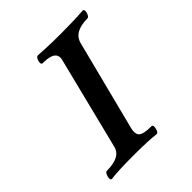

<svg xmlns="http://www.w3.org/2000/svg" viewBox="-131 -497 580 580"><g transform="rotate(-45 159.0 -207.0)"><path d="M16 4Q11 4 11 -3Q11 -10 14.5 -17Q18 -24 23 -24Q52 -24 69 -33Q86 -42 90 -61L163 -353Q167 -366 163 -374.5Q159 -383 147 -387Q135 -391 115 -391Q110 -391 110 -398Q110 -405 113.5 -411.5Q117 -418 122 -418Q137 -417 161 -416Q185 -415 218 -415Q240 -415 257.5 -415.5Q275 -416 289 -416.5Q303 -417 313 -418Q318 -418 318 -411.5Q318 -405 314.5 -398Q311 -391 306 -391Q278 -391 261 -381.5Q244 -372 239 -352L165 -62Q162 -48 165 -39.5Q168 -31 180 -27.5Q192 -24 213 -24Q218 -24 218 -17Q218 -10 215 -3Q212 4 207 4Q191 2 168 1Q145 0 112 0Q79 0 56 1Q33 2 16 4Z"/></g></svg>

Font: Junicode VF
Style: Italic
Weight: 400
Italic angle: -11°
Designer: Peter S. Baker
Version: Version 2.209